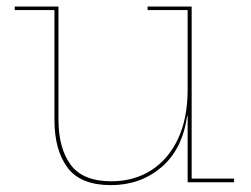

<svg xmlns="http://www.w3.org/2000/svg" viewBox="-20 -544 748 573"><path d="M540 -514H420.5V-524.5H552V-11H678.5V0H540ZM154.5 -524.5V-187.5Q154.5 -101.5 191 -52.2Q227.5 -3 312.5 -3Q379.5 -3 430.8 -35.5Q482 -68 511 -129.2Q540 -190.5 540 -277L546.5 -197.5H538.5Q524 -97.5 461.2 -44.5Q398.5 8.5 311 8.5Q220.5 8.5 181.5 -43.8Q142.5 -96 142.5 -186.5V-514H24V-524.5Z"/></svg>

Font: Hepta Slab ExtraLight Thin
Style: Regular
Weight: 250
Version: Version 1.102